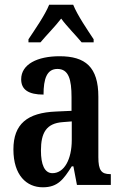

<svg xmlns="http://www.w3.org/2000/svg" viewBox="-20 -786 519 816"><path d="M101 -619V-606H152C177 -636 214 -673 240 -707C264 -674 305 -633 327 -606H378V-619C353 -657 309 -721 291 -766H189C171 -721 126 -657 101 -619ZM162 10C226 10 250 -24 285 -79H292L307 0H451V-46H448C411 -46 398 -62 398 -118V-375C398 -501 343 -547 233 -547C139 -547 70 -513 70 -449C70 -405 101 -384 165 -384C165 -451 179 -493 224 -493C272 -493 284 -448 284 -373V-315L218 -312C96 -307 37 -259 37 -151C37 -41 93 10 162 10ZM203 -50C169 -50 154 -87 154 -146C154 -222 177 -262 247 -267L285 -270V-191C285 -109 253 -50 203 -50Z"/></svg>

Font: Noto Serif Sinhala ExtraCondensed SemiBold
Style: Regular
Weight: 600
Width: 2
Designer: Jelle Bosma - Monotype Design Team
Foundry: Monotype Imaging Inc.
Version: Version 2.007